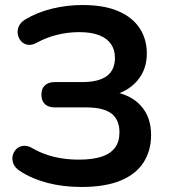

<svg xmlns="http://www.w3.org/2000/svg" viewBox="-20 -735 675 765"><path d="M304 10Q231 10 168.5 -6.5Q106 -23 59 -54Q40 -66 33.5 -82.5Q27 -99 30.5 -114.5Q34 -130 45 -141Q56 -152 73 -154Q90 -156 110 -144Q136 -129 165 -119Q194 -109 226.5 -104Q259 -99 294 -99Q350 -99 385.5 -111Q421 -123 438.5 -147Q456 -171 456 -208Q456 -258 424 -282.5Q392 -307 324 -307H199Q173 -307 159 -320Q145 -333 145 -358Q145 -382 159 -395Q173 -408 199 -408H307Q373 -408 405.5 -432Q438 -456 438 -505Q438 -536 422.5 -559Q407 -582 375.5 -594.5Q344 -607 295 -607Q252 -607 208.5 -596.5Q165 -586 129 -566Q108 -554 91.5 -556.5Q75 -559 64.5 -570.5Q54 -582 51 -598Q48 -614 55 -630Q62 -646 80 -657Q128 -686 187.5 -700.5Q247 -715 309 -715Q395 -715 451.5 -690.5Q508 -666 536.5 -622.5Q565 -579 565 -522Q565 -458 527.5 -414Q490 -370 427 -355V-370Q500 -359 541 -314Q582 -269 582 -197Q582 -135 552 -88Q522 -41 460.5 -15.5Q399 10 304 10Z"/></svg>

Font: Nunito ExtraLight
Style: Regular
Weight: 200
Designer: Vernon Adams
Foundry: Vernon Adams
Version: Version 3.602